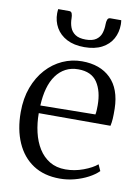

<svg xmlns="http://www.w3.org/2000/svg" viewBox="-87 -827 657 898"><g transform="rotate(10 241.5 -378.0)"><path d="M260 11Q185 11 133 -23.2Q81 -57.5 53.8 -119.5Q26.5 -181.5 26.5 -264Q26.5 -329.5 46 -381.8Q65.5 -434 99 -471Q132.5 -508 176.2 -527.8Q220 -547.5 268 -547.5Q354.5 -547.5 404.5 -498.5Q454.5 -449.5 456.5 -355.5Q457 -327 455.8 -307.8Q454.5 -288.5 451 -273.5H110.5Q110.5 -226.5 120.5 -183.5Q130.5 -140.5 151 -107.5Q171.5 -74.5 203.2 -55.2Q235 -36 278.5 -36Q321.5 -36 363.2 -51.5Q405 -67 427.5 -86.5L441 -56.5Q422.5 -38 393.8 -22.8Q365 -7.5 330.2 1.8Q295.5 11 260 11ZM111.5 -310 372.5 -313.5Q374.5 -323 375 -335.2Q375.5 -347.5 375.5 -357Q375.5 -424.5 347.8 -466Q320 -507.5 257.5 -507.5Q224 -507.5 197.8 -493.8Q171.5 -480 152.8 -454.2Q134 -428.5 123.8 -392Q113.5 -355.5 111.5 -310ZM168 -768.5Q178 -768.5 181.2 -759Q184.5 -749.5 184.5 -737Q184.5 -714 191.8 -694.2Q199 -674.5 216.8 -662.5Q234.5 -650.5 266.5 -650.5Q298 -650.5 315.5 -662.5Q333 -674.5 339.5 -694.2Q346 -714 346 -737Q346 -749.5 349.5 -759Q353 -768.5 363 -768.5H415Q415.5 -763.5 416 -758.5Q416.5 -753.5 416.5 -748.5Q416.5 -711 399.8 -680.5Q383 -650 349.2 -632.2Q315.5 -614.5 266 -614.5Q217 -614.5 183 -632.2Q149 -650 131.5 -680.5Q114 -711 114 -748.5Q114 -753.5 114.5 -758.5Q115 -763.5 115.5 -768.5Z"/></g></svg>

Font: Merriweather 72pt Light
Style: Regular
Weight: 300
Version: Version 2.100